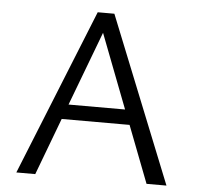

<svg xmlns="http://www.w3.org/2000/svg" viewBox="-49 -708 779 758"><g transform="rotate(5 340.5 -329.0)"><path d="M472 -226H203L118 0H43L308 -658H374L638 0H559ZM449 -285 336 -579 225 -285Z"/></g></svg>

Font: Ysabeau SC
Style: Regular
Weight: 400
Designer: Christian Thalmann (Catharsis Fonts)
Version: Version 0.003